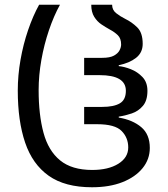

<svg xmlns="http://www.w3.org/2000/svg" viewBox="-20 -780 707 810"><path d="M368 10Q254 10 185.5 -38.5Q117 -87 86 -178.5Q55 -270 55 -398Q55 -462 66.5 -527.5Q78 -593 98.5 -653Q119 -713 145 -760H233Q207 -713 186.5 -652.5Q166 -592 154.5 -527Q143 -462 143 -400Q143 -296 163.5 -220Q184 -144 233.5 -103.5Q283 -63 369 -63Q437 -63 479 -89Q521 -115 521 -158Q521 -199 493 -227.5Q465 -256 390 -256H335V-329H411Q460 -329 485.5 -344Q511 -359 511 -397Q511 -463 400 -463H335V-536H411Q444 -536 461 -545.5Q478 -555 484.5 -568Q491 -581 491 -592Q491 -618 477 -631.5Q463 -645 444 -655Q426 -665 408 -677Q390 -689 377.5 -709Q365 -729 365 -760H453Q453 -738 470 -724.5Q487 -711 509 -700Q536 -687 559 -664.5Q582 -642 582 -595Q582 -558 554 -536Q526 -514 481 -505V-501Q504 -499 532 -488Q560 -477 581 -455Q602 -433 602 -397Q602 -356 583 -333.5Q564 -311 536 -301.5Q508 -292 481 -288V-284Q540 -274 576 -243.5Q612 -213 612 -156Q612 -108 581.5 -70.5Q551 -33 496.5 -11.5Q442 10 368 10Z"/></svg>

Font: Go Noto Kurrent-Regular
Style: Regular
Weight: 400
Designer: Monotype Design Team
Foundry: Monotype Imaging Inc.
Version: Version 2.012; ttfautohint (v1.8.4.7-5d5b)